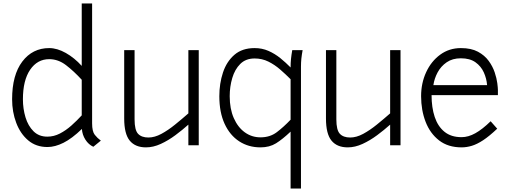

<svg xmlns="http://www.w3.org/2000/svg" viewBox="-20 -840 2948 1110"><path d="M519.5 8.5Q492 -4 473.8 -32.5Q455.5 -61 453.5 -94.5Q396 -39 347 -14.5Q298 10 254.5 10Q188.5 10 143 -28.5Q97.5 -67 73.8 -130Q50 -193 50 -266Q50 -406.5 109 -484.2Q168 -562 264.5 -562Q310.5 -562 360.5 -533.8Q410.5 -505.5 452.5 -459V-820H512.5V-127Q512.5 -80 527.8 -60.8Q543 -41.5 563 -27ZM253.5 -50Q291.5 -50 326.2 -68Q361 -86 392.8 -114.2Q424.5 -142.5 452.5 -173V-379Q407 -428.5 361.8 -463.2Q316.5 -498 264.5 -498Q196 -498 154.2 -436.8Q112.5 -375.5 112.5 -266Q112.5 -211 127.5 -161.5Q142.5 -112 173.8 -81Q205 -50 253.5 -50Z M824 12Q762 12 730 -27Q698 -66 698 -155V-550H758V-150Q758 -88 778.2 -66.5Q798.5 -45 838 -45Q874 -45 913.2 -66.2Q952.5 -87.5 992.2 -119.8Q1032 -152 1069 -184.5V-550H1129V0H1069V-119.5Q1035 -89 994 -58.5Q953 -28 909.5 -8Q866 12 824 12Z M1660 250V-79Q1613.5 -35 1575.8 -11.5Q1538 12 1486 12Q1416.5 12 1362.8 -23Q1309 -58 1278.5 -124.2Q1248 -190.5 1248 -284Q1248 -357 1269 -420.5Q1290 -484 1335 -523Q1380 -562 1452 -562Q1495 -562 1532 -545.8Q1569 -529.5 1600.8 -503.8Q1632.5 -478 1660 -450Q1660 -475 1662.2 -498Q1664.5 -521 1669.5 -550H1729.5Q1724.5 -522.5 1722.2 -500.5Q1720 -478.5 1720 -455V250ZM1486 -46Q1541 -46 1580.2 -75.8Q1619.5 -105.5 1660 -148V-382Q1632 -410 1600.2 -437.8Q1568.5 -465.5 1531.8 -483.8Q1495 -502 1452 -502Q1401 -502 1369.2 -470.5Q1337.5 -439 1322.8 -389Q1308 -339 1308 -284Q1308 -211 1331.5 -157.5Q1355 -104 1395.2 -75Q1435.5 -46 1486 -46Z M1990.5 12Q1928.5 12 1896.5 -27Q1864.5 -66 1864.5 -155V-550H1924.5V-150Q1924.5 -88 1944.8 -66.5Q1965 -45 2004.5 -45Q2040.5 -45 2079.8 -66.2Q2119 -87.5 2158.8 -119.8Q2198.5 -152 2235.5 -184.5V-550H2295.5V0H2235.5V-119.5Q2201.5 -89 2160.5 -58.5Q2119.5 -28 2076 -8Q2032.5 12 1990.5 12Z M2648.5 12Q2570.5 12 2518.5 -28.2Q2466.5 -68.5 2440.5 -135.8Q2414.5 -203 2414.5 -284Q2414.5 -359.5 2443.8 -422.8Q2473 -486 2525 -524Q2577 -562 2644.5 -562Q2704 -562 2743 -541Q2782 -520 2805.2 -488Q2828.5 -456 2840 -421.5Q2851.5 -387 2855 -359.2Q2858.5 -331.5 2858.5 -320V-290H2475Q2475 -218.5 2493.2 -163.8Q2511.5 -109 2549.8 -78Q2588 -47 2648.5 -47Q2687.5 -47 2728.2 -69.8Q2769 -92.5 2816.5 -139L2854.5 -96Q2808.5 -52.5 2773 -29.2Q2737.5 -6 2707.5 3Q2677.5 12 2648.5 12ZM2485.5 -348H2796Q2793 -386 2777 -421.5Q2761 -457 2728.8 -480Q2696.5 -503 2644.5 -503Q2596 -503 2562.5 -480Q2529 -457 2510 -421.5Q2491 -386 2485.5 -348Z"/></svg>

Font: Junction Light
Style: Regular
Weight: 300
Designer: Caroline Hadilaksono
Foundry: Caroline Hadilaksono, Tyler Finck, The League of Moveable Type
Version: Version 2.000; ttfautohint (v1.8.3)